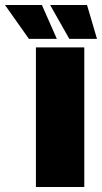

<svg xmlns="http://www.w3.org/2000/svg" viewBox="-100 -750 409 770"><path d="M44 0V-560H238V0ZM249 -730 289 -594H178L101 -730ZM68 -730 128 -594H16L-80 -730Z"/></svg>

Font: Tektur ExtraBold
Style: Regular
Weight: 800
Designer: Adam Jagosz
Foundry: Adam Jagosz
Version: Version 1.005;gftools[0.9.30]